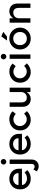

<svg xmlns="http://www.w3.org/2000/svg" viewBox="1932 -2731 1011 4915"><g transform="rotate(-90 2437.5 -273.5)"><path d="M576 -217H159Q163 -159 212 -123.5Q261 -88 324 -88Q424 -88 476 -151L540 -81Q454 8 316 8Q204 8 125.5 -66.5Q47 -141 47 -266.5Q47 -392 127 -466Q207 -540 315.5 -540Q424 -540 500 -474.5Q576 -409 576 -294ZM159 -305H464Q464 -372 422 -408Q380 -444 318.5 -444Q257 -444 208 -406.5Q159 -369 159 -305Z M699 25V-532H811V29Q811 113 760.5 162.5Q710 212 638.5 212Q567 212 508 159L560 75Q594 108 628.5 108Q663 108 681 86Q699 64 699 25ZM704 -638Q683 -659 683 -688Q683 -717 704 -738Q725 -759 754 -759Q783 -759 804 -738Q825 -717 825 -688Q825 -659 804 -638Q783 -617 754 -617Q725 -617 704 -638Z M1468 -217H1051Q1055 -159 1104 -123.5Q1153 -88 1216 -88Q1316 -88 1368 -151L1432 -81Q1346 8 1208 8Q1096 8 1017.5 -66.5Q939 -141 939 -266.5Q939 -392 1019 -466Q1099 -540 1207.5 -540Q1316 -540 1392 -474.5Q1468 -409 1468 -294ZM1051 -305H1356Q1356 -372 1314 -408Q1272 -444 1210.5 -444Q1149 -444 1100 -406.5Q1051 -369 1051 -305Z M1827 8Q1716 8 1636 -67.5Q1556 -143 1556 -265Q1556 -387 1639.5 -463.5Q1723 -540 1843 -540Q1963 -540 2046 -457L1980 -376Q1911 -436 1841 -436Q1771 -436 1719.5 -389.5Q1668 -343 1668 -269.5Q1668 -196 1719 -145Q1770 -94 1844.5 -94Q1919 -94 1985 -162L2051 -90Q1954 8 1827 8Z M2539 -244V-532H2651V0H2539V-97Q2512 -48 2464.5 -20Q2417 8 2362 8Q2272 8 2216.5 -47Q2161 -102 2161 -206V-532H2273V-240Q2273 -93 2395 -93Q2453 -93 2496 -131.5Q2539 -170 2539 -244Z M3049 8Q2938 8 2858 -67.5Q2778 -143 2778 -265Q2778 -387 2861.5 -463.5Q2945 -540 3065 -540Q3185 -540 3268 -457L3202 -376Q3133 -436 3063 -436Q2993 -436 2941.5 -389.5Q2890 -343 2890 -269.5Q2890 -196 2941 -145Q2992 -94 3066.5 -94Q3141 -94 3207 -162L3273 -90Q3176 8 3049 8Z M3501 0H3389V-532H3501ZM3396 -638Q3375 -659 3375 -688Q3375 -717 3396 -738Q3417 -759 3446 -759Q3475 -759 3496 -738Q3517 -717 3517 -688Q3517 -659 3496 -638Q3475 -617 3446 -617Q3417 -617 3396 -638Z M3787 -140Q3835 -92 3908 -92Q3981 -92 4028.5 -140.5Q4076 -189 4076 -266Q4076 -343 4028.5 -391.5Q3981 -440 3908 -440Q3835 -440 3787.5 -391.5Q3740 -343 3740 -266Q3740 -189 3787 -140ZM4108 -71Q4028 8 3908 8Q3788 8 3708 -71.5Q3628 -151 3628 -266Q3628 -381 3708 -460.5Q3788 -540 3908 -540Q4028 -540 4108 -460.5Q4188 -381 4188 -266Q4188 -151 4108 -71ZM3959 -600H3857L3963 -745L4081 -696Z M4427 -288V0H4315V-532H4427V-435Q4454 -484 4501.5 -512Q4549 -540 4604 -540Q4694 -540 4749.5 -485Q4805 -430 4805 -326V0H4693V-292Q4693 -439 4571 -439Q4513 -439 4470 -400.5Q4427 -362 4427 -288Z"/></g></svg>

Font: Montserrat_am3
Style: Regular
Weight: 400
Designer: Julieta Ulanovsky
Foundry: Julieta Ulanovsky, Armenina letters added by Vahan Hovhannisyan
Version: Version 2.001